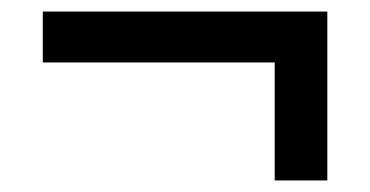

<svg xmlns="http://www.w3.org/2000/svg" viewBox="-20 -452 640 332"><path d="M455 -140V-344H54V-432H546V-140Z"/></svg>

Font: MulishBold
Style: Bold
Weight: 700
Designer: Vernon Adams
Foundry: Vernon Adams
Version: Version 3.602; ttfautohint (v1.8.3)